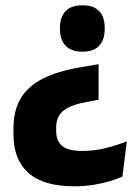

<svg xmlns="http://www.w3.org/2000/svg" viewBox="-20 -524 502 706"><path d="M342.5 -288V-157.5L294 -148Q253 -140.5 229.5 -127.8Q206 -115 196.2 -97.2Q186.5 -79.5 186.5 -55V-42.5Q186.5 -6 208.5 12.5Q230.5 31 283 31Q325.5 31 366.8 21Q408 11 446.5 -4.5L430 125.5Q411 134 383.8 142.2Q356.5 150.5 323.2 155.8Q290 161 252 161Q140 161 84.8 112Q29.5 63 29.5 -30V-50.5Q29.5 -119 57 -163.8Q84.5 -208.5 138.2 -235.2Q192 -262 272 -276ZM283 -504.5Q325 -504.5 345 -482.8Q365 -461 365 -422V-416.5Q365 -378 345 -356Q325 -334 283 -334Q241.5 -334 221 -356Q200.5 -378 200.5 -416.5V-422Q200.5 -461 221 -482.8Q241.5 -504.5 283 -504.5Z"/></svg>

Font: Anek Telugu Medium
Style: Bold
Weight: 700
Version: Version 1.003